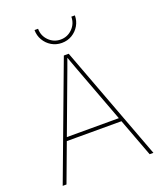

<svg xmlns="http://www.w3.org/2000/svg" viewBox="-165 -1037 971 1144"><g transform="rotate(-20 320.0 -465.0)"><path d="M32.2 0 304.2 -727.5H335L607.4 0H583.5L372.6 -563.5Q357.9 -602.5 343.5 -641.6Q329.1 -680.7 314.9 -719.7H323.7Q309.6 -680.7 295.2 -641.6Q280.8 -602.5 266.1 -563.5L56.2 0ZM139.2 -242.2V-264.6H500.5V-242.2ZM319.8 -801.8Q284.2 -801.8 255.1 -819.1Q226.1 -836.4 209 -865.5Q191.9 -894.5 191.9 -929.7H214.4Q214.4 -885.3 245.4 -854.2Q276.4 -823.2 319.8 -823.2Q363.3 -823.2 394.3 -854.2Q425.3 -885.3 425.3 -929.7H447.8Q447.8 -894.5 430.7 -865.5Q413.6 -836.4 384.8 -819.1Q356 -801.8 319.8 -801.8Z"/></g></svg>

Font: Inter Thin
Style: Regular
Weight: 250
Designer: Rasmus Andersson
Foundry: rsms
Version: Version 4.001;git-66647c0bb